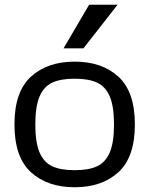

<svg xmlns="http://www.w3.org/2000/svg" viewBox="-20 -776 630 810"><path d="M549 -251Q549 -113 479.5 -49.5Q410 14 295 14Q180 14 110.5 -49.5Q41 -113 41 -251Q41 -389 110.5 -452.5Q180 -516 295 -516Q410 -516 479.5 -452.5Q549 -389 549 -251ZM129 -251Q129 -176 146.5 -134Q164 -92 199.5 -75Q235 -58 295 -58Q355 -58 390.5 -75Q426 -92 443.5 -134Q461 -176 461 -251Q461 -326 443.5 -368Q426 -410 390.5 -427Q355 -444 295 -444Q235 -444 199.5 -427Q164 -410 146.5 -368Q129 -326 129 -251ZM332 -572H248L356 -756H476Z"/></svg>

Font: Rhodium Libre
Style: Regular
Weight: 400
Designer: James Puckett
Foundry: Dunwich Type Founders
Version: Version 1.001; ttfautohint (v1.3)